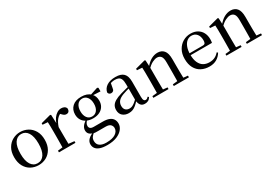

<svg xmlns="http://www.w3.org/2000/svg" viewBox="46 -1529 3980 2781"><g transform="rotate(-30 2036.5 -138.5)"><path d="M301 15Q231 15 173 -16.5Q115 -48 80.5 -110Q46 -172 46 -261Q46 -351 82 -412.5Q118 -474 176.5 -505.5Q235 -537 301 -537Q369 -537 427.5 -505.5Q486 -474 522 -412.5Q558 -351 558 -261Q558 -172 522.5 -110Q487 -48 429 -16.5Q371 15 301 15ZM301 -17Q372 -17 412 -79Q452 -141 452 -260Q452 -379 412 -441.5Q372 -504 301 -504Q231 -504 191 -441.5Q151 -379 151 -260Q151 -141 191 -79Q231 -17 301 -17Z M644 0V-28L753 -40H808L920 -28V0ZM723 0Q724 -25 724.5 -66Q725 -107 725.5 -152Q726 -197 726 -230V-295Q726 -347 725.5 -385Q725 -423 723 -459L638 -465V-490L804 -534L817 -526L823 -385V-384V-230Q823 -197 823.5 -152Q824 -107 824.5 -66Q825 -25 826 0ZM823 -319 798 -374H818Q834 -424 860.5 -460.5Q887 -497 920.5 -517Q954 -537 989 -537Q1019 -537 1041.5 -524.5Q1064 -512 1071 -485Q1071 -458 1057.5 -441Q1044 -424 1015 -424Q995 -424 979 -435Q963 -446 945 -466L922 -489L965 -487Q916 -470 881.5 -430.5Q847 -391 823 -319Z M1308 260Q1230 260 1183.5 242.5Q1137 225 1116.5 195.5Q1096 166 1096 128Q1096 83 1129.5 49Q1163 15 1229 -10L1234 -2Q1198 27 1181 51.5Q1164 76 1164 112Q1164 166 1202.5 194Q1241 222 1311 222Q1414 222 1466.5 186.5Q1519 151 1519 96Q1519 65 1496 40.5Q1473 16 1412 16H1292Q1264 16 1244.5 15Q1225 14 1208 8V6Q1129 -15 1129 -85Q1129 -118 1149 -148.5Q1169 -179 1217 -214V-223L1239 -212Q1215 -186 1203.5 -167Q1192 -148 1192 -124Q1192 -98 1209.5 -83Q1227 -68 1268 -68H1415Q1480 -68 1521 -51.5Q1562 -35 1581.5 -4Q1601 27 1601 69Q1601 117 1567.5 161Q1534 205 1468.5 232.5Q1403 260 1308 260ZM1323 -178Q1259 -178 1213.5 -201Q1168 -224 1144 -264Q1120 -304 1120 -357Q1120 -438 1173.5 -487.5Q1227 -537 1323 -537Q1373 -537 1411.5 -523.5Q1450 -510 1475 -484L1478 -481Q1525 -436 1525 -357Q1525 -304 1501 -264Q1477 -224 1431.5 -201Q1386 -178 1323 -178ZM1322 -209Q1375 -209 1405.5 -249.5Q1436 -290 1436 -358Q1436 -426 1405 -466.5Q1374 -507 1324 -507Q1271 -507 1240.5 -466Q1210 -425 1210 -357Q1210 -290 1240 -249.5Q1270 -209 1322 -209ZM1444 -472V-488H1450L1590 -534L1607 -523V-464Z M1807 15Q1747 15 1707 -19Q1667 -53 1667 -116Q1667 -156 1684.5 -187Q1702 -218 1743 -242.5Q1784 -267 1853 -287Q1894 -299 1941 -311Q1988 -323 2028 -333V-308Q1988 -298 1947.5 -286.5Q1907 -275 1875 -263Q1814 -240 1787.5 -207.5Q1761 -175 1761 -130Q1761 -84 1785.5 -61Q1810 -38 1850 -38Q1871 -38 1892 -46Q1913 -54 1940 -75.5Q1967 -97 2004 -135L2014 -86H1987Q1957 -53 1930 -30.5Q1903 -8 1874 3.5Q1845 15 1807 15ZM2077 14Q2031 14 2007.5 -16Q1984 -46 1980 -98V-101V-365Q1980 -421 1968 -451Q1956 -481 1931.5 -493Q1907 -505 1868 -505Q1840 -505 1811.5 -497.5Q1783 -490 1749 -472L1798 -499L1783 -420Q1780 -389 1765.5 -376Q1751 -363 1731 -363Q1691 -363 1682 -402Q1695 -465 1750.5 -501Q1806 -537 1897 -537Q1988 -537 2031 -494Q2074 -451 2074 -355V-104Q2074 -61 2084.5 -45Q2095 -29 2114 -29Q2126 -29 2136 -35Q2146 -41 2159 -56L2175 -42Q2159 -13 2134.5 0.5Q2110 14 2077 14Z M2223 0V-28L2331 -39H2372L2477 -28V0ZM2302 0Q2303 -25 2303.5 -66Q2304 -107 2304.5 -152Q2305 -197 2305 -230V-295Q2305 -346 2304.5 -384.5Q2304 -423 2302 -459L2217 -465V-490L2383 -534L2396 -526L2402 -410V-409V-230Q2402 -197 2402.5 -152Q2403 -107 2403.5 -66Q2404 -25 2405 0ZM2565 0V-28L2671 -39H2713L2818 -28V0ZM2643 0Q2644 -25 2644.5 -65.5Q2645 -106 2645.5 -151Q2646 -196 2646 -230V-352Q2646 -422 2623 -450.5Q2600 -479 2558 -479Q2525 -479 2479 -456.5Q2433 -434 2381 -376L2374 -412H2385Q2440 -480 2493 -508.5Q2546 -537 2599 -537Q2666 -537 2704 -492.5Q2742 -448 2742 -348V-230Q2742 -196 2742.5 -151Q2743 -106 2744 -65.5Q2745 -25 2746 0Z M3158 15Q3082 15 3023 -16Q2964 -47 2930.5 -108.5Q2897 -170 2897 -260Q2897 -346 2932 -408Q2967 -470 3025 -503.5Q3083 -537 3150 -537Q3218 -537 3265.5 -509Q3313 -481 3337.5 -433.5Q3362 -386 3362 -325Q3362 -289 3356 -265H2941V-297H3221Q3249 -297 3259 -312Q3269 -327 3269 -360Q3269 -425 3237 -464.5Q3205 -504 3147 -504Q3106 -504 3072.5 -477.5Q3039 -451 3019 -399.5Q2999 -348 2999 -273Q2999 -192 3023.5 -139.5Q3048 -87 3090 -63Q3132 -39 3187 -39Q3240 -39 3278.5 -58Q3317 -77 3346 -112L3363 -99Q3331 -45 3279.5 -15Q3228 15 3158 15Z M3445 0V-28L3553 -39H3594L3699 -28V0ZM3524 0Q3525 -25 3525.5 -66Q3526 -107 3526.5 -152Q3527 -197 3527 -230V-295Q3527 -346 3526.5 -384.5Q3526 -423 3524 -459L3439 -465V-490L3605 -534L3618 -526L3624 -410V-409V-230Q3624 -197 3624.5 -152Q3625 -107 3625.5 -66Q3626 -25 3627 0ZM3787 0V-28L3893 -39H3935L4040 -28V0ZM3865 0Q3866 -25 3866.5 -65.5Q3867 -106 3867.5 -151Q3868 -196 3868 -230V-352Q3868 -422 3845 -450.5Q3822 -479 3780 -479Q3747 -479 3701 -456.5Q3655 -434 3603 -376L3596 -412H3607Q3662 -480 3715 -508.5Q3768 -537 3821 -537Q3888 -537 3926 -492.5Q3964 -448 3964 -348V-230Q3964 -196 3964.5 -151Q3965 -106 3966 -65.5Q3967 -25 3968 0Z"/></g></svg>

Font: Noto Serif SC ExtraLight Medium
Style: Regular
Weight: 500
Version: Version 2.002-H1;hotconv 1.1.0;makeotfexe 2.6.0